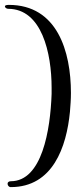

<svg xmlns="http://www.w3.org/2000/svg" viewBox="-25 -691 334 785"><path d="M19 74C191 74 247 -90 261 -234C263 -259 265 -284 265 -311C265 -481 209 -671 11 -671C-1 -671 -5 -668 -5 -665C-5 -660 2 -655 8 -655C146 -655 186 -474 186 -332V-307C181 -160 147 50 19 50C10 50 6 55 6 60C6 67 11 74 19 74Z"/></svg>

Font: Style Script
Style: Regular
Weight: 400
Designer: Robert E. Leuschke
Foundry: Robert E. Leuschke
Version: Version 1.010